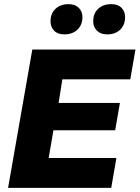

<svg xmlns="http://www.w3.org/2000/svg" viewBox="-20 -907 674 927"><path d="M19 0 136 -668H634L609 -524H281L263 -410H559L536 -278H238L215 -144H542L517 0ZM497 -741Q466 -741 448 -759Q430 -777 430 -804Q430 -842 454 -864.5Q478 -887 517 -887Q550 -887 567 -869Q584 -851 584 -824Q584 -787 560.5 -764Q537 -741 497 -741ZM291 -741Q258 -741 241 -759Q224 -777 224 -804Q224 -842 248 -864.5Q272 -887 311 -887Q343 -887 360.5 -869Q378 -851 378 -824Q378 -787 354 -764Q330 -741 291 -741Z"/></svg>

Font: Gantari ExtraBold
Style: Italic
Weight: 800
Italic angle: -10°
Designer: Anugrah Pasau
Foundry: Lafontype
Version: Version 1.000